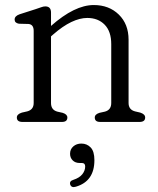

<svg xmlns="http://www.w3.org/2000/svg" viewBox="-20 -496 644 781"><path d="M187.5 -445V-390.5Q283.5 -475.5 361.5 -475.5Q423.5 -475.5 463.2 -436.8Q503 -398 503 -334.5V-77Q503 -50 529 -43L550.5 -38Q570.5 -31.5 570.5 -18Q570.5 0 547.5 0H387.5Q365.5 0 365.5 -18Q365.5 -31 384.5 -37L407 -42Q432.5 -49 432.5 -77V-316.5Q432.5 -368 405.8 -395.5Q379 -423 335 -423Q305 -423 270.2 -406.5Q235.5 -390 196 -355.5L187.5 -348V-77Q187.5 -49 213 -42L235 -37Q254 -31 254 -18Q254 0 232 0H71.5Q48.5 0 48.5 -18Q48.5 -31.5 69 -38L91 -43Q117 -50 117 -77V-370.5Q117 -396.5 96 -398.5L57 -399.5Q39.5 -402.5 39.5 -416.5Q39.5 -431 60 -438L125.5 -459Q136.5 -462.5 146.5 -466.2Q156.5 -470 164 -470Q187.5 -470 187.5 -445ZM304.5 167Q286 167 275.5 156.2Q265 145.5 265 129.5Q265 111 278.2 99.5Q291.5 88 311 88Q333.5 88 348.8 103.8Q364 119.5 364 155.5Q364 241.5 288.5 263.5Q270.5 269 265.5 254.5Q261.5 240.5 278.5 235.5Q303 227.5 314.8 212.8Q326.5 198 326.5 181Q326.5 167 313 167Z"/></svg>

Font: Fraunces 9pt SuperSoft Light
Style: Regular
Weight: 300
Version: Version 1.000;[b76b70a41]